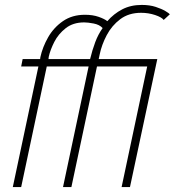

<svg xmlns="http://www.w3.org/2000/svg" viewBox="-20 -760 710 780"><path d="M32 0 136 -490H66L72 -520H143L144 -528Q153 -569 175.5 -608.5Q198 -648 235.5 -674Q273 -700 325 -700Q357 -700 381 -691.5Q405 -683 416 -674Q442 -704 476.5 -722Q511 -740 556 -740Q588 -740 612.5 -732Q637 -724 652 -715Q667 -706 670 -702L645 -679Q637 -690 610 -699Q583 -708 553 -708Q503 -708 468.5 -682Q434 -656 413.5 -617Q393 -578 385 -539L381 -520H619L508 0H474L578 -490H374L270 0H236L340 -490H170L66 0ZM177 -520H346Q355 -557 367 -589Q379 -621 397 -646Q384 -660 360.5 -664.5Q337 -669 322 -669Q277 -669 247 -645.5Q217 -622 200.5 -589.5Q184 -557 178 -529Z"/></svg>

Font: Raleway ExtraLight
Style: Italic
Weight: 200
Italic angle: -12°
Designer: Matt McInerney, Pablo Impallari, Rodrigo Fuenzalida
Foundry: Matt McInerney, Pablo Impallari, Rodrigo Fuenzalida
Version: Version 4.026